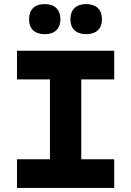

<svg xmlns="http://www.w3.org/2000/svg" viewBox="-20 -918 640 938"><path d="M538 -670H63V-530H224V-140H63V0H538V-140H377V-530H538ZM122 -822C122 -779 148 -751 199 -751C248 -751 275 -779 275 -822V-825C275 -870 248 -898 199 -898C148 -898 122 -870 122 -825ZM324 -822C324 -779 351 -751 401 -751C451 -751 478 -779 478 -822V-825C478 -870 451 -898 401 -898C351 -898 324 -870 324 -825Z"/></svg>

Font: LT Wave Mono Black
Style: Regular
Weight: 900
Designer: Daniel Lyons
Version: Version 2.5 (Glyphs App)